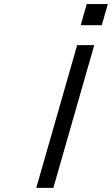

<svg xmlns="http://www.w3.org/2000/svg" viewBox="-20 -913 544 933"><path d="M401.4 -893.1H503.9L474.6 -790.5H372.1ZM355 -693.8H438L239.3 0H156.2Z"/></svg>

Font: Cantarell
Style: Italic
Weight: 400
Italic angle: -16°
Designer: Dave Crossland
Version: Version 1.004